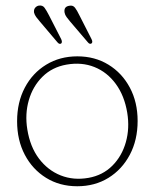

<svg xmlns="http://www.w3.org/2000/svg" viewBox="-20 -654 552 685"><path d="M256 -453Q318.5 -453 367 -423.2Q415.5 -393.5 443.2 -341.5Q471 -289.5 471 -222.5Q471 -154.5 443.2 -102Q415.5 -49.5 367 -19.5Q318.5 10.5 255.5 10.5Q193 10.5 144.5 -19.5Q96 -49.5 68.5 -101.8Q41 -154 41 -221.5Q41 -289 68.5 -341.2Q96 -393.5 144.8 -423.2Q193.5 -453 256 -453ZM296 -19.5Q346.5 -28.5 380.8 -62.8Q415 -97 429 -146.8Q443 -196.5 434 -251.5Q424 -312.5 393.2 -354.5Q362.5 -396.5 317 -414.8Q271.5 -433 217.5 -423.5Q166 -414.5 131.5 -380.2Q97 -346 82.8 -296.5Q68.5 -247 77.5 -192Q87.5 -130 119 -88.2Q150.5 -46.5 196.5 -28.2Q242.5 -10 296 -19.5ZM155 -599 198.5 -514Q203 -503.5 198.5 -499Q192 -494.5 185 -503L121.5 -578Q115 -585.5 109.2 -593.2Q103.5 -601 101.5 -609Q100 -619.5 105.2 -626Q110.5 -632.5 118.5 -634Q132 -636 139 -626.2Q146 -616.5 155 -599ZM263.5 -599 306.5 -514.5Q312 -503.5 306.5 -499Q300 -495 293.5 -503L229.5 -578Q223.5 -585 217.8 -592.8Q212 -600.5 210.5 -608.5Q206.5 -630.5 227.5 -633.5Q240.5 -636 247.8 -626.2Q255 -616.5 263.5 -599Z"/></svg>

Font: Fraunces 72pt SuperSoft Thin
Style: Regular
Weight: 100
Version: Version 1.000;[b76b70a41]